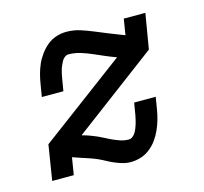

<svg xmlns="http://www.w3.org/2000/svg" viewBox="-84 -621 767 722"><g transform="rotate(-15 300.0 -260.0)"><path d="M341 8Q324 8 308.5 3.5Q293 -1 278 -7.5Q263 -14 249.5 -21.5Q236 -29 221 -35.5Q206 -42 190.5 -47Q175 -52 160 -57L131 -67L120 0H36L58 -137L392 -386Q370 -394 349 -403Q328 -412 307.5 -421Q287 -430 264.5 -437Q242 -444 218 -444Q210 -444 203 -438.5Q196 -433 192 -425.5Q188 -418 184.5 -410Q181 -402 179 -394.5Q177 -387 175 -379Q173 -371 172 -363L164 -315H80L88 -363Q91 -382 96 -401Q101 -420 109 -438Q117 -456 129.5 -473Q142 -490 158 -503Q174 -516 193.5 -522Q213 -528 232 -528Q260 -528 285 -520Q310 -512 334 -502Q358 -492 382.5 -482Q407 -472 431 -463L444 -458L454 -520H538L515 -383L188 -138V-137Q203 -133 217 -128Q231 -123 244.5 -117Q258 -111 271 -104Q284 -97 297.5 -91Q311 -85 325 -80.5Q339 -76 355 -76Q363 -76 370 -81.5Q377 -87 381.5 -94.5Q386 -102 389 -110Q392 -118 394.5 -125.5Q397 -133 398.5 -141Q400 -149 402 -157L410 -205H494L486 -157Q483 -138 477.5 -119Q472 -100 464 -82Q456 -64 444 -47Q432 -30 415.5 -17Q399 -4 379.5 2Q360 8 341 8Z"/></g></svg>

Font: Iosevka HT Medium Extended
Style: Italic
Weight: 500
Width: 7
Italic angle: -9°
Monospace: yes
Designer: Belleve Invis
Foundry: Belleve Invis
Version: Version 32.3.0; ttfautohint (v1.8.4)